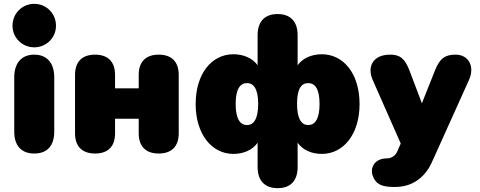

<svg xmlns="http://www.w3.org/2000/svg" viewBox="-20 -788 2493 998"><path d="M158 10C226 10 262 -31 262 -104V-386C262 -459 225 -504 158 -504C91 -504 54 -459 54 -386V-104C54 -31 91 10 158 10ZM158 -542C221 -542 271 -592 271 -654C271 -718 221 -768 158 -768C95 -768 45 -718 45 -654C45 -592 95 -542 158 -542Z M474 10C542 10 578 -27 578 -95V-171H701V-95C701 -27 738 10 805 10C872 10 909 -27 909 -95V-399C909 -467 872 -504 805 -504C738 -504 701 -467 701 -399V-329H578V-399C578 -467 541 -504 474 -504C407 -504 370 -467 370 -399V-95C370 -27 407 10 474 10Z M1423 190C1491 190 1527 151 1527 80V-46C1554 -8 1600 12 1653 12C1765 12 1849 -90 1849 -247C1849 -406 1765 -506 1653 -506C1599 -506 1553 -485 1527 -449V-605C1527 -676 1490 -715 1423 -715C1356 -715 1319 -676 1319 -605V-449C1293 -485 1247 -506 1193 -506C1081 -506 997 -406 997 -247C997 -90 1081 12 1193 12C1246 12 1292 -8 1319 -46V80C1319 151 1356 190 1423 190ZM1264 -138C1230 -138 1205 -167 1205 -248C1205 -330 1231 -356 1264 -356C1296 -356 1322 -330 1322 -248C1322 -167 1297 -138 1264 -138ZM1582 -138C1549 -138 1524 -167 1524 -248C1524 -330 1548 -356 1582 -356C1615 -356 1641 -330 1641 -248C1641 -167 1616 -138 1582 -138Z M1916 122C1933 172 1966 184 2033 184C2171 184 2218 71 2228 48L2235 33L2418 -373C2449 -442 2416 -504 2348 -504C2294 -504 2266 -485 2241 -422L2173 -251L2109 -420C2084 -486 2057 -504 2008 -504C1919 -504 1887 -442 1917 -373L2063 -42L2051 -15L2046 -3C2036 23 2012 35 1994 35C1918 35 1906 93 1916 122Z"/></svg>

Font: SN Pro Black
Style: Regular
Weight: 900
Designer: Tobias Whetton
Foundry: Supernotes
Version: Version 1.001;Glyphs 3.2 (3249)